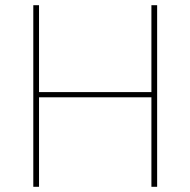

<svg xmlns="http://www.w3.org/2000/svg" viewBox="-20 -718 732 738"><path d="M562 0H584V-698H562V-364H130V-698H108V0H130V-344H562Z"/></svg>

Font: IBM Plex Arabic Thin
Style: Regular
Weight: 100
Designer: Mike Abbink, Paul van der Laan, Pieter van Rosmalen, Wael Morcos, Khajak Apelian
Foundry: Bold Monday
Version: Version 1.0